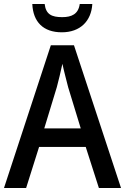

<svg xmlns="http://www.w3.org/2000/svg" viewBox="-20 -943 628 963"><path d="M443 -923H380C373 -872 339 -857 292 -857C239 -857 210 -871 204 -923H142C146 -833 197 -781 290 -781C382 -781 438 -837 443 -923ZM476 0H587L351 -716H235L0 0H111L176 -206H410ZM322 -505 385 -299H202L265 -506C273 -537 285 -584 293 -623C299 -593 315 -533 322 -505Z"/></svg>

Font: Noto Sans Thai Looped SemiCondensed Medium
Style: Regular
Weight: 500
Width: 4
Designer: Sasikarn Vongin, Ben Mitchell
Foundry: The Fontpad Ltd
Version: Version 1.001